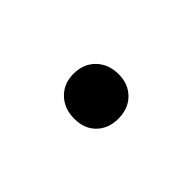

<svg xmlns="http://www.w3.org/2000/svg" viewBox="-27 -200 308 308"><g transform="rotate(45 127.5 -45.5)"><path d="M76 -45Q76 -68 90.5 -82Q105 -96 128 -96Q150 -96 164 -82Q178 -68 178 -45Q178 -23 164.5 -9Q151 5 128 5Q105 5 90.5 -9Q76 -23 76 -45Z"/></g></svg>

Font: Ysabeau
Style: Regular
Weight: 400
Designer: Christian Thalmann (Catharsis Fonts)
Version: Version 0.003